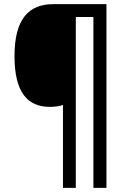

<svg xmlns="http://www.w3.org/2000/svg" viewBox="-20 -780 603 927"><path d="M284 -273V127H346V-698H431V127H494V-760H238C119 -760 50 -689 50 -509C50 -334 113 -264 221 -264C243 -264 266 -267 284 -273Z"/></svg>

Font: Noto Sans Mono SemiCondensed Medium
Style: Regular
Weight: 500
Width: 4
Designer: Monotype Design Team
Foundry: Monotype Imaging Inc.
Version: Version 2.014